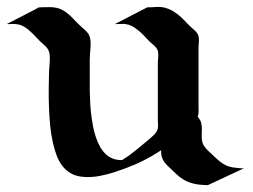

<svg xmlns="http://www.w3.org/2000/svg" viewBox="-54 -520 742 562"><path d="M57.9 -497.1 49.1 -495.8Q49.3 -495.8 50.3 -496.3Q52.2 -496.6 54.4 -496.8Q56.6 -497.1 58.8 -497.6L60.5 -498.5Q61 -498.5 62 -498.5Q63 -498.5 64 -498.5Q64.9 -498.5 65.4 -498.5Q65.9 -498.5 65.4 -498.5Q66.7 -498.5 68.1 -498.7Q69.6 -498.8 70.8 -498.8Q80.8 -499 90.7 -499.1Q100.6 -499.3 110.4 -497.3Q119.6 -495.6 127.9 -491.2Q136.2 -486.8 143.6 -480.8Q150.9 -474.9 157.6 -468Q164.3 -461.2 170.4 -454.8Q175.5 -449.5 180.8 -444.7Q186 -439.9 191.4 -435.1Q196.3 -430.7 200.9 -425.8Q205.6 -420.9 207.8 -414.6Q210 -408.7 210.7 -402.2Q211.4 -395.8 211.3 -389.3Q211.2 -382.8 210.6 -376.3Q210 -369.9 209.5 -363.8Q208.7 -353.5 208.7 -343.3Q208.7 -333 208.7 -322.5Q208.7 -315.9 208.7 -307Q208.7 -298.1 208.7 -288.8Q208.7 -279.5 208.7 -270.6Q208.7 -261.7 208.7 -255.1Q209.2 -234.9 210.2 -215.3Q210.7 -205.8 211.8 -195.2Q212.9 -184.6 214.1 -175.8Q215.8 -163.1 218.6 -148.7Q221.4 -134.3 226 -120.4Q230.5 -106.4 237.1 -93.8Q243.7 -81.1 252.9 -71.4Q262.2 -61.8 274.7 -56.4Q287.1 -51 303.5 -51.5Q322.5 -63 339.2 -76.7Q356 -90.3 372.8 -104.2Q378.9 -109.4 385 -114.5Q391.1 -119.6 396.7 -125.2L399.7 -128.4L402.3 -132.1Q403.1 -133.3 403.8 -134.2Q404.5 -135 405 -136.2Q407.2 -140.1 408 -144.3Q408.7 -148.4 408.7 -152.8Q408.7 -157.2 408.3 -161.5Q408 -165.8 408 -169.9V-336.2Q408 -342.5 408.8 -349Q409.7 -355.5 409.2 -361.8Q409.2 -366 408.4 -370.1Q408.4 -370.6 408.2 -371.1Q407.2 -372.1 406.9 -373.5Q406.5 -375 406 -376.2Q405.3 -377.7 403.2 -380.1Q401.1 -382.6 400.4 -383.3Q396 -388.2 390.9 -392.2Q385.7 -396.2 381.3 -401.1Q373 -409.9 364.5 -418.7Q356 -427.5 346.2 -434.6Q342 -437.7 337.6 -440.6Q333.3 -443.4 328.4 -445.3Q326.7 -446 325.1 -446.7Q323.5 -447.3 321.8 -447.8Q319.8 -448.2 316.7 -448.7Q313.5 -449.2 313.2 -449.7L311.3 -450Q304 -450.2 296.6 -449.8Q289.3 -449.5 282.2 -449.5L377 -498.5Q389.6 -498.5 402.6 -499.5Q415.5 -500.5 428 -497.6Q439 -494.9 448.7 -489.5Q458.5 -484.1 467.2 -477.2Q475.8 -470.2 483.8 -462.2Q491.7 -454.1 499 -446.3Q502.7 -442.4 507.3 -438.6Q512 -434.8 516.2 -430.8Q520.5 -426.8 523.7 -422Q526.9 -417.2 527.6 -411.4Q528.8 -402.8 528 -394.4Q527.1 -386 527.1 -377.4V-211.2Q527.1 -202.4 527.3 -194.1Q527.6 -185.8 524.7 -177.5L525.1 -177.7Q532.5 -169.4 534.7 -160.6Q536.9 -151.9 536.9 -142.7Q536.9 -133.5 536.4 -124Q535.9 -114.5 538.1 -105Q539.3 -99.4 542 -94.8Q544.7 -90.3 548.1 -86.3Q551.5 -82.3 555.4 -78.6Q559.3 -75 563.2 -71.3Q572 -63.2 580.7 -54.9Q589.4 -46.6 599.6 -40.3Q613.3 -32 628.7 -29.8Q644 -27.6 659.4 -27.1L554.2 22Q544.9 21.7 535.8 21Q526.6 20.3 517.7 18.6Q508.8 16.8 500.1 13.8Q491.5 10.7 483.4 5.9Q472.4 -0.7 463.6 -9.2Q454.8 -17.6 445.6 -26.1Q441.2 -30.3 436.9 -34.4Q432.6 -38.6 429.1 -43Q425.5 -47.4 423 -52.4Q420.4 -57.4 418.9 -63.7Q418 -67.9 417.7 -72Q417.5 -76.2 417.5 -80.3L406 -72.8Q376.2 -54 345.9 -40.6Q315.7 -27.3 282 -16.4Q261.2 -9.5 238.4 -5.1Q215.6 -0.7 193.4 -2Q170.9 -3.2 155.4 -11.6Q139.9 -20 129.3 -33.4Q118.7 -46.9 112.1 -64.2Q105.5 -81.5 101.1 -101.1Q95.7 -124.3 93 -151Q90.3 -177.7 89.4 -205.3Q88.4 -232.9 88.6 -259.9Q88.9 -286.9 89.6 -310.3Q90.1 -323 91.3 -335.4Q92.5 -347.9 91.3 -360.4Q90.6 -367.4 87.9 -372.8Q85.2 -378.2 81.2 -382.6Q77.1 -387 72.3 -391Q67.4 -395 62.7 -399.7Q57.1 -405.3 52 -410.9Q46.9 -416.5 41.3 -421.9Q35.6 -427.2 29.8 -432.4Q23.9 -437.5 17.3 -441.4Q9.5 -446.3 2.2 -447.9Q-5.1 -449.5 -14.2 -450Q-17.1 -450 -18.8 -449.8Q-20.5 -449.7 -23.9 -449.7Q-25.4 -449.5 -28.1 -449.3Q-30.8 -449.2 -30.3 -449.5H-34.2Z"/></svg>

Font: Autopia
Style: Bold
Weight: 700
Designer: Antoine Gelgon
Foundry: Antoine Gelgon
Version: 001.000